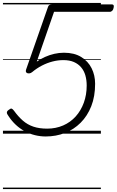

<svg xmlns="http://www.w3.org/2000/svg" viewBox="-20 -905 791 1300"><path d="M289 19Q252 19 216 10Q180 1 147.5 -16.5Q115 -34 87 -60Q59 -86 37 -120Q26 -134 26.5 -143.5Q27 -153 39 -161Q52 -172 59 -169.5Q66 -167 75 -155Q103 -116 134.5 -88.5Q166 -61 206 -47.5Q246 -34 299 -34Q358 -34 407.5 -55.5Q457 -77 492.5 -116.5Q528 -156 547.5 -209.5Q567 -263 567 -326Q567 -363 558 -394.5Q549 -426 529.5 -449Q510 -472 480.5 -485Q451 -498 409 -498Q372 -498 335.5 -488.5Q299 -479 264 -461Q229 -443 198 -417Q189 -409 177.5 -408Q166 -407 159 -413.5Q152 -420 157 -435L305 -858Q307 -866 313.5 -870.5Q320 -875 331 -875H739Q745 -875 748.5 -870.5Q752 -866 750 -856Q748 -841 740.5 -833Q733 -825 724 -825H346L229 -488Q255 -506 285 -519.5Q315 -533 347.5 -540.5Q380 -548 413 -548Q483 -548 530 -519Q577 -490 600.5 -442.5Q624 -395 624 -338Q624 -252 598 -186Q572 -120 526 -74Q480 -28 419.5 -4.5Q359 19 289 19ZM0 365H663V375H0ZM0 -20H663V0H0ZM0 -505H663V-500H0ZM0 -885H663V-875H0Z"/></svg>

Font: Playwrite DK Loopet Guides
Style: Regular
Weight: 400
Designer: Veronika Burian, José Scaglione
Foundry: TypeTogether
Version: Version 1.003